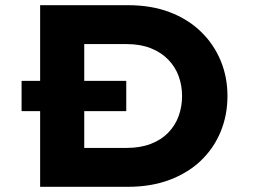

<svg xmlns="http://www.w3.org/2000/svg" viewBox="-20 -720 985 740"><path d="M63.2 -291.6V-408.4H466.6V-291.6ZM134.7 0V-700H473.2Q563.1 -700 633.7 -673.2Q704.4 -646.4 754.2 -598.1Q804.1 -549.9 830.4 -486.4Q856.7 -422.9 856.7 -350Q856.7 -276.1 830.4 -212.4Q804.1 -148.7 754.5 -101.1Q704.8 -53.6 633.6 -26.8Q562.5 0 473.2 0ZM304.7 -116 282.2 -149.9H468.2Q521.1 -149.9 561.6 -165.6Q602.1 -181.3 628.7 -208.9Q655.3 -236.4 668.5 -272.5Q681.7 -308.6 681.7 -350Q681.7 -390.9 668.5 -426.8Q655.3 -462.7 628.2 -490.5Q601.1 -518.2 561.1 -534.2Q521.1 -550.1 468.2 -550.1H279.2L304.7 -582Z"/></svg>

Font: Lexend Giga
Style: Regular
Weight: 400
Designer: Bonnie Shaver-Troup, Thomas Jockin
Foundry: Lexend
Version: Version 1.007